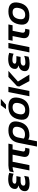

<svg xmlns="http://www.w3.org/2000/svg" viewBox="1856 -2602 924 4692"><g transform="rotate(-90 2318.0 -256.0)"><path d="M418 -385.7Q350.6 -415 267.6 -415Q184.6 -415 174.8 -365.2Q165 -317.4 265.1 -317.4H360.4L339.8 -214.8H243.2Q139.6 -214.8 127.9 -156.2Q116.2 -97.7 204.1 -97.7Q287.1 -97.7 366.2 -127L344.7 -19.5Q266.6 4.9 183.6 4.9Q-33.7 4.9 -4.4 -141.6Q15.1 -239.3 131.8 -266.1Q30.3 -290 48.3 -379.9Q75.7 -517.6 293 -517.6Q371.1 -517.6 439.5 -493.2Z M474.1 -483.4Q548.3 -512.7 621.6 -512.7H1153.8L1133.3 -410.2H1013.7L962.9 -156.2Q952.1 -101.6 1032.2 -101.6Q1041.5 -101.6 1052.2 -102.5L1031.7 0Q1006.8 2.4 985.4 2.4Q801.8 2.4 833.5 -156.2L884.3 -410.2H710.9L628.9 0.5H499.5L581.5 -410.2Q527.8 -410.2 453.6 -380.9Z M1276.9 -138.7Q1309.1 -107.4 1379.4 -107.4Q1529.3 -107.4 1561.5 -268.6Q1589.4 -408.2 1455.1 -408.2Q1330.6 -408.2 1302.7 -268.6ZM1477.1 -512.7Q1738.3 -512.7 1689.5 -268.6Q1635.7 0 1358.4 0Q1292 0 1254.9 -29.3L1211.9 185.5H1082.5L1173.3 -268.6Q1222.2 -512.7 1477.1 -512.7Z M1978.5 -102.5Q2112.8 -102.5 2144 -258.3Q2174.3 -410.2 2040 -410.2Q1905.8 -410.2 1875.5 -258.3Q1844.2 -102.5 1978.5 -102.5ZM1745.6 -256.3Q1796.9 -512.7 2060.5 -512.7Q2324.2 -512.7 2272.9 -256.3Q2221.7 -0.5 1958 -0.5Q1695.3 -0.5 1745.6 -256.3ZM2092.8 -698.2H2248.5L2106.4 -571.8H1997.1Z M2932.6 -512.7 2670.9 -279.8 2841.8 0H2682.1L2549.8 -248L2560.5 -302.7L2784.2 -512.7ZM2543.9 -512.7 2441.4 0H2312L2414.6 -512.7Z M3351.1 -385.7Q3283.7 -415 3200.7 -415Q3117.7 -415 3107.9 -365.2Q3098.1 -317.4 3198.2 -317.4H3293.5L3272.9 -214.8H3176.3Q3072.8 -214.8 3061 -156.2Q3049.3 -97.7 3137.2 -97.7Q3220.2 -97.7 3299.3 -127L3277.8 -19.5Q3199.7 4.9 3116.7 4.9Q2899.4 4.9 2928.7 -141.6Q2948.2 -239.3 3064.9 -266.1Q2963.4 -290 2981.4 -379.9Q3008.8 -517.6 3226.1 -517.6Q3304.2 -517.6 3372.6 -493.2Z M3615.7 -512.7 3513.2 0H3383.8L3486.3 -512.7Z M3689 -512.7H4066.9L4046.4 -410.2H3912.1L3866.2 -180.7Q3850.6 -102.1 3943.8 -102.1Q3951.7 -102.1 3960.4 -102.5L3939.9 0Q3917 2 3896.5 2Q3700.2 2 3736.8 -180.7L3782.7 -410.2H3668.5Z M4302.2 -102.5Q4436.5 -102.5 4467.8 -258.3Q4498 -410.2 4363.8 -410.2Q4229.5 -410.2 4199.2 -258.3Q4168 -102.5 4302.2 -102.5ZM4069.3 -256.3Q4120.6 -512.7 4384.3 -512.7Q4647.9 -512.7 4596.7 -256.3Q4545.4 -0.5 4281.7 -0.5Q4019 -0.5 4069.3 -256.3Z"/></g></svg>

Font: Sansation
Style: Bold Italic
Weight: 700
Designer: Bernd Montag
Version: Version 1.301